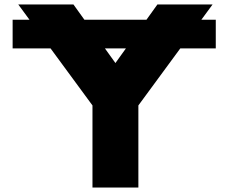

<svg xmlns="http://www.w3.org/2000/svg" viewBox="-20 -845 1029 865"><path d="M62.2 -825 112.9 -756H36.9V-627H207.7L396.6 -370V0H603.4V-370L792.3 -627H952.1V-756H887.1L937.8 -825H689.2L639.8 -756H360.3L310.8 -825ZM452.7 -627H547.3L500 -561Z"/></svg>

Font: Hussar
Style: BdWide
Weight: 700
Foundry: Cannot Into Space Fonts
Version: Version 2.00